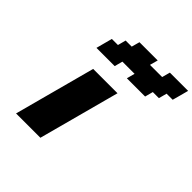

<svg xmlns="http://www.w3.org/2000/svg" viewBox="-251 -1198 1395 1395"><g transform="rotate(45 446.5 -500.0)"><path d="M125 0H375Q402.8 -104 458.7 -312.3Q514.6 -520.5 542.5 -625H292.5Q264.6 -520.5 208.7 -312.3Q152.8 -104 125 0ZM513.7 -750H701.2L717.8 -812.5H780.3L796.9 -875H859.4Q865.2 -896 876.5 -937.5Q887.7 -979 893.1 -1000H705.6L688.5 -937.5H563.5L580.6 -1000H393.1L376 -937.5H313.5L296.9 -875H234.4Q229 -854 217.8 -812.5Q206.5 -771 201.2 -750H388.7L405.3 -812.5H530.3Z"/></g></svg>

Font: Faithful 32x
Style: BoldOblique
Weight: 400
Foundry: Faithful Resource Pack
Version: Version 1.0; January 27, 2023